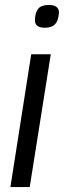

<svg xmlns="http://www.w3.org/2000/svg" viewBox="-20 -755 258 775"><path d="M177 -735Q218 -735 218 -704Q216 -672 202.5 -657.5Q189 -643 161 -643Q120 -643 121 -675Q122 -705 134.5 -720Q147 -735 177 -735ZM22 0 106 -536H185L100 0Z"/></svg>

Font: Georama
Style: Italic
Weight: 400
Italic angle: -9°
Designer: Jean-Baptiste Levee
Foundry: Production Type
Version: Version 1.000